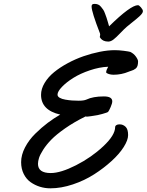

<svg xmlns="http://www.w3.org/2000/svg" viewBox="-20 -974 769 1007"><path d="M704.1 -651.9Q704.1 -638.2 701.2 -628.9Q698.2 -619.6 691.7 -614.5Q685.1 -609.4 680.2 -607.2Q675.3 -605 666.5 -602.1Q665 -601.6 661.1 -600.3Q657.2 -599.1 655.3 -598.1Q617.2 -582 575.2 -582Q562.5 -582 550.5 -585.7Q538.6 -589.4 536.6 -594.7Q537.6 -607.4 547.4 -624Q501 -622.1 451.2 -605.2Q401.4 -588.4 365 -565.7Q328.6 -543 305.2 -518.6Q281.7 -494.1 281.7 -477.5Q281.7 -467.8 293 -461.2Q304.2 -454.6 322.8 -451.4Q341.3 -448.2 357.9 -447Q374.5 -445.8 392.6 -445.8Q419.9 -445.8 433.1 -451.7Q467.8 -468.3 524.9 -468.3Q568.8 -468.3 568.8 -442.4Q568.8 -432.1 560.3 -412.4Q551.8 -392.6 546.9 -387.2Q543.5 -383.8 516.1 -376.2Q488.8 -368.7 473.1 -367.2Q472.7 -367.2 470 -366.7Q467.3 -366.2 463.6 -365.7Q460 -365.2 457.5 -364.7Q434.6 -360.8 428.7 -363.3Q368.2 -333.5 321.5 -300.8Q274.9 -268.1 249 -241.5Q223.1 -214.8 206.5 -188.7Q189.9 -162.6 184.6 -145.5Q179.2 -128.4 179.2 -114.7Q179.2 -66.4 246.1 -66.4Q298.3 -66.4 378.9 -107.4Q459.5 -148.4 521.7 -206.8Q584 -265.1 584 -308.1Q584 -313.5 589.1 -316.9Q594.2 -320.3 598.9 -321Q603.5 -321.8 607.4 -321.8Q625 -321.8 638.4 -309.3Q651.9 -296.9 651.9 -265.6Q651.9 -239.3 628.9 -202.9Q606 -166.5 564.9 -129.2Q523.9 -91.8 473.6 -59.6Q423.3 -27.3 362.1 -6.8Q300.8 13.7 244.1 13.7Q215.8 13.7 189.7 5.6Q163.6 -2.4 140.9 -18.3Q118.2 -34.2 104.5 -61.5Q90.8 -88.9 90.8 -123.5Q90.8 -161.6 111.3 -200.9Q131.8 -240.2 164.8 -272.7Q197.8 -305.2 230.2 -329.6Q262.7 -354 295.9 -373Q195.3 -396 195.3 -476.6Q195.3 -507.8 213.9 -538.8Q232.4 -569.8 263.4 -595.2Q294.4 -620.6 334.7 -642.3Q375 -664.1 417.7 -679Q460.4 -693.8 503.4 -702.4Q546.4 -710.9 582 -710.9Q603.5 -710.9 629.6 -707.5Q655.8 -704.1 663.6 -701.7Q681.6 -692.9 692.9 -677Q704.1 -661.1 704.1 -651.9ZM476.6 -953.6Q486.3 -953.6 494.6 -950.2Q502.9 -946.8 509.8 -938.2Q516.6 -929.7 521.2 -923.3Q525.9 -917 531.2 -902.1Q536.6 -887.2 538.8 -881.1Q541 -875 546.1 -857.2Q551.3 -839.4 552.2 -835.9Q665 -946.8 703.6 -946.8Q709.5 -946.8 719.5 -935.1Q729.5 -923.3 729.5 -915.5Q729.5 -910.2 725.1 -903.6Q720.7 -897 711.4 -888.4Q702.1 -879.9 693.1 -872.6Q684.1 -865.2 669.4 -853.5Q654.8 -841.8 645.5 -834Q631.8 -822.3 610.4 -799.8Q588.9 -777.3 575 -766.6Q561 -755.9 547.4 -755.9Q540 -755.9 533.7 -757.3Q527.3 -758.8 523.2 -760.7Q519 -762.7 515.4 -765.4Q511.7 -768.1 509.5 -770.8Q507.3 -773.4 505.9 -775.6Q504.4 -777.8 503.9 -778.8L503.4 -779.8Q503.4 -781.7 504.4 -785.4Q505.4 -789.1 505.4 -791.5Q505.4 -795.9 504.4 -798.8Q460.4 -911.6 460.4 -939.9Q460.4 -947.8 464.1 -950.7Q467.8 -953.6 476.6 -953.6Z"/></svg>

Font: Yellowtail
Style: Regular
Weight: 400
Designer: Astigmatic (AOETI)
Foundry: Astigmatic (AOETI)
Version: Version 1.000